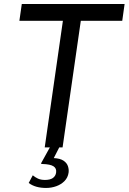

<svg xmlns="http://www.w3.org/2000/svg" viewBox="-20 -743 648 968"><path d="M212 204.6Q186.2 204.6 164.3 198.6Q142.3 192.6 124.7 179.5L145.2 140.8Q156.3 150.3 171 157.3Q185.7 164.2 206.8 164.2Q232.6 164.2 246.3 154.6Q260.1 145 262.8 127.7Q266.2 106.1 249.9 95.5Q233.5 84.8 193.5 83.8Q188.7 83.8 187.4 82.3Q186.1 80.8 188.8 77.1L234.9 -6.3H282L251.1 54Q283 55.6 300 66.9Q316.9 78.2 322.4 94.5Q328 110.9 325.8 127.4Q322.1 152.5 305.4 169.6Q288.6 186.8 264 195.7Q239.4 204.6 212 204.6ZM205.5 0 297.1 -638H77.7L89.9 -723H608.2L596.3 -638H387.4L295.5 0Z"/></svg>

Font: Public Sans Thin
Style: Italic
Weight: 100
Italic angle: -8°
Designer: The Public Sans project authors (U.S. Web Design System). Libre Franklin designed by Pablo Impallari and Rodrigo Fuenzal
Version: Version 2.000